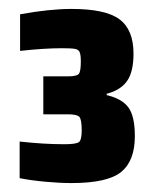

<svg xmlns="http://www.w3.org/2000/svg" viewBox="-20 -826 345 430"><path d="M24 -427V-509Q78 -503 124 -503Q151 -503 157 -508Q163 -513 163 -534Q163 -559 157.5 -564.5Q152 -570 132 -570H77V-655H132Q152 -655 156.5 -660.5Q161 -666 161 -688Q161 -703 158.5 -709Q156 -715 148 -716.5Q140 -718 119 -718Q79 -718 25 -712V-794Q91 -806 140 -806Q217 -806 248 -782.5Q279 -759 279 -706Q279 -665 264.5 -644.5Q250 -624 219 -616V-613Q253 -605 267.5 -585.5Q282 -566 282 -521Q282 -466 251.5 -441Q221 -416 140 -416Q114 -416 81.5 -419Q49 -422 24 -427Z"/></svg>

Font: Saira Semi Condensed Black
Style: Regular
Weight: 900
Width: 4
Designer: Hector Gatti with collaboration of the Omnibus-Type team
Foundry: Omnibus-Type
Version: Version 1.001; ttfautohint (v1.8)